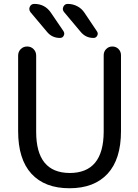

<svg xmlns="http://www.w3.org/2000/svg" viewBox="-20 -999 725 1008"><path d="M524.4 -709Q524.4 -728.5 537.6 -741.7Q550.8 -754.9 569.8 -754.9Q588.9 -754.9 602.1 -741.7Q615.2 -728.5 615.2 -709V-310.5Q615.2 -163.1 544.9 -86.9Q474.6 -10.7 344.7 -10.7Q214.8 -10.7 145 -86.9Q75.2 -163.1 75.2 -310.5V-707Q75.2 -727.5 88.9 -741.2Q102.5 -754.9 122.6 -754.9Q142.6 -754.9 156.2 -741.2Q169.9 -727.5 169.9 -707V-306.6Q169.9 -91.8 345.7 -90.8Q523.4 -90.8 524.4 -306.6ZM470.7 -799.8Q429.7 -799.8 403.3 -832L316.4 -935.5Q305.7 -948.2 312.5 -963.4Q319.3 -978.5 335.9 -978.5Q362.3 -978.5 385.7 -966.3Q409.2 -954.1 423.8 -931.6L489.3 -834Q493.2 -828.1 493.2 -822.3Q493.2 -816.4 490.2 -811.5Q484.4 -799.8 470.7 -799.8ZM294.9 -799.8Q252.9 -799.8 226.6 -832L139.6 -935.5Q133.8 -943.4 133.8 -952.1Q133.8 -957 136.7 -963.9Q143.6 -978.5 160.2 -978.5Q215.8 -978.5 247.1 -932.6L313.5 -835Q317.4 -828.1 317.4 -822.3Q317.4 -817.4 314.5 -811.5Q308.6 -799.8 294.9 -799.8Z"/></svg>

Font: Gen Jyuu GothicX Regular
Style: Regular
Weight: 400
Designer: [Source Han Sans]
Ryoko NISHIZUKA  (kana & ideographs); Paul D. Hunt (Latin, Greek & Cyrillic); Wenlong ZHANG  (bopomofo
Version: Version 1.002.20150607